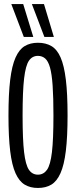

<svg xmlns="http://www.w3.org/2000/svg" viewBox="-20 -922 377 952"><path d="M168 10Q130 10 102.5 -6.5Q75 -23 57 -63Q39 -103 30.5 -173Q22 -243 22 -349Q22 -456 30.5 -526Q39 -596 57 -636.5Q75 -677 102.5 -693.5Q130 -710 168 -710Q207 -710 235 -693.5Q263 -677 280.5 -637Q298 -597 306.5 -527Q315 -457 315 -350Q315 -244 306.5 -174Q298 -104 280 -63.5Q262 -23 234.5 -6.5Q207 10 168 10ZM168 -56Q196 -56 213 -80Q230 -104 237.5 -167.5Q245 -231 245 -350Q245 -439 241 -497Q237 -555 228 -587Q219 -619 204 -632Q189 -645 168 -645Q140 -645 123.5 -621Q107 -597 99.5 -533Q92 -469 92 -349Q92 -230 99.5 -167Q107 -104 123.5 -80Q140 -56 168 -56ZM200 -739 138 -902H198L247 -739ZM98 -739 36 -902H95L145 -739Z"/></svg>

Font: Georama ExtraCondensed
Style: Regular
Weight: 400
Width: 2
Designer: Jean-Baptiste Levee
Foundry: Production Type
Version: Version 1.000